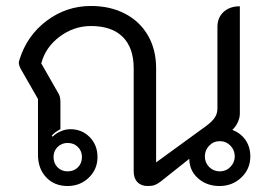

<svg xmlns="http://www.w3.org/2000/svg" viewBox="-20 -613 907 642"><path d="M107 -96V-282L48 -385Q43 -395 43 -403Q43 -407 45 -413Q70 -494 136 -543.5Q202 -593 284 -593Q349 -593 398.5 -567Q448 -541 475 -494Q502 -447 502 -385V-70L667 -190Q689 -206 698 -219.5Q707 -233 707 -250V-523Q707 -554 727.5 -573Q748 -592 782 -592V-233Q782 -219 775 -204Q768 -189 757 -179Q786 -167 801.5 -144Q817 -121 817 -90Q817 -48 787 -19.5Q757 9 714 9Q671 9 642 -17Q613 -43 613 -82L516 -5Q505 3 496.5 6Q488 9 474 9Q452 9 439.5 -4Q427 -17 427 -40V-385Q427 -453 390.5 -489.5Q354 -526 284 -526Q227 -526 179.5 -490.5Q132 -455 118 -401L174 -303Q182 -291 182 -273V-181Q161 -170 153 -159L156 -156Q167 -167 183 -174Q199 -181 215 -181Q254 -181 280 -154.5Q306 -128 306 -88Q306 -47 277 -19Q248 9 206 9Q162 9 134.5 -20Q107 -49 107 -96ZM765 -90Q765 -111 750.5 -126Q736 -141 715 -141Q694 -141 679.5 -126Q665 -111 665 -90Q665 -69 679.5 -54.5Q694 -40 715 -40Q736 -40 750.5 -55Q765 -70 765 -90ZM254 -88Q254 -108 240.5 -121.5Q227 -135 206 -135Q186 -135 172.5 -121.5Q159 -108 159 -88Q159 -67 172.5 -53.5Q186 -40 206 -40Q227 -40 240.5 -53.5Q254 -67 254 -88Z"/></svg>

Font: K2D Light
Style: Regular
Weight: 300
Designer: Katatrad Aksorn Co.,Ltd.
Foundry: Cadson Demak Co.,Ltd.
Version: Version 1.000; ttfautohint (v1.6)